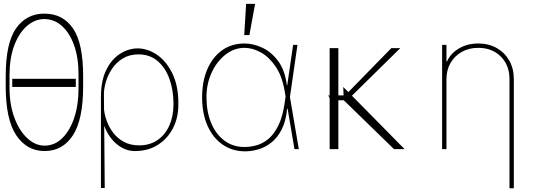

<svg xmlns="http://www.w3.org/2000/svg" viewBox="-20 -780 2803 1004"><path d="M414.8 -379.3V-331Q415.1 -155.2 361.3 -72.6Q307.5 9.9 213.1 9.9Q120.4 9.9 65 -72.6Q9.6 -155.2 9.9 -331V-379.3Q9.6 -554.3 63.9 -631.6Q118.3 -708.8 211.6 -708.8Q308.6 -708.8 361.9 -631.2Q415.1 -553.6 414.8 -379.3ZM390.6 -318.2V-389.2Q391 -475.5 368.3 -540.8Q345.5 -606.2 305 -643.1Q264.6 -680 211.6 -680.4Q162.6 -680 121.3 -644.4Q79.9 -608.7 55 -543.5Q30.2 -478.3 29.8 -389.2V-318.2Q30.2 -230.8 55.8 -163.2Q81.3 -95.5 123 -57Q164.8 -18.5 213.1 -18.5Q266.3 -18.5 306.5 -58.4Q346.6 -98.4 368.8 -166.2Q391 -234 390.6 -318.2ZM376.4 -367.9V-325.3H44V-367.9Z M507.8 203.1V-271.3Q507.5 -355.8 534.8 -412.5Q562.1 -469.1 606.4 -497.9Q650.6 -526.6 699.6 -527Q753.9 -526.6 802.6 -492.5Q851.2 -458.5 881.9 -394.7Q912.6 -331 912.6 -241.5V-231.5Q912.6 -164.1 884.4 -109.4Q856.2 -54.7 805.2 -22.4Q754.3 9.9 685.4 9.9Q633.9 9.9 590.2 -26.6Q546.5 -63.2 524.9 -122.9L527.7 203.1ZM524.1 -207Q526.6 -179.7 538.2 -147.5Q549.7 -115.4 571.6 -86.3Q593.4 -57.2 627.3 -38.5Q661.2 -19.9 708.1 -19.9Q764.2 -20.2 804 -47.8Q843.8 -75.3 865.2 -123Q886.7 -170.8 887.1 -231.5V-241.5Q886.7 -310 865.9 -367.7Q845.2 -425.4 804.7 -460.4Q764.2 -495.4 703.8 -495.7Q655.9 -495.4 621.6 -474.1Q587.4 -452.8 565.7 -420.1Q544 -387.4 533.7 -352.1Q523.4 -316.8 523.4 -288.4Z M1258.5 11.4Q1192.1 10.3 1142.2 -25.2Q1092.3 -60.7 1064.6 -123.9Q1036.9 -187.1 1036.9 -271.3Q1036.9 -355.1 1064.3 -418.3Q1091.6 -481.5 1141.3 -517Q1191.1 -552.6 1258.5 -552.6Q1304 -552.6 1351.4 -530.7Q1398.8 -508.9 1434.5 -460.8Q1470.2 -412.6 1480.1 -333.8H1481.9L1512.8 -545.5H1535.5L1496.1 -272.7L1542.6 0H1519.9L1484 -211.6H1481.5Q1475.1 -145.6 1452.6 -102.1Q1430 -58.6 1397.7 -33.6Q1365.4 -8.5 1329 1.6Q1292.6 11.7 1258.5 11.4ZM1473.4 -274.9 1468.8 -302.6Q1455.3 -382.1 1421 -432.4Q1386.7 -482.6 1343.4 -506.2Q1300.1 -529.8 1258.5 -529.8Q1204.5 -529.8 1159.3 -494.5Q1114 -459.2 1086.8 -400.4Q1059.7 -341.6 1059.7 -271.3Q1059.7 -195.7 1084.2 -136.9Q1108.7 -78.1 1153.4 -44.7Q1198.2 -11.4 1258.5 -11.4Q1288.7 -11.4 1321 -20.1Q1353.3 -28.8 1383 -53.1Q1412.6 -77.4 1435.4 -123.2Q1458.1 -169 1468.8 -242.9ZM1257.1 -596.6 1267 -759.9H1313.9L1284.1 -596.6Z M1749.3 -528.4V-281.2H1776.6L1774.9 -325.3L1801.5 -298.3L2026.3 -528.4H2073.2L1820.3 -279.5L2095.9 0H2040.5L1777.7 -255.7H1749.3V0H1703.8V-267L1696.7 -281.2H1703.8V-528.4Z M2314.6 -366.5V0H2291.9V-545.5H2314.6V-458.8H2317.5Q2336.6 -501.4 2380.5 -527Q2424.4 -552.6 2480.8 -552.6Q2535.5 -552.6 2577.4 -528.8Q2619.3 -505 2643.1 -463.1Q2666.9 -421.2 2666.9 -366.5V204.5H2644.2V-366.5Q2644.2 -438.9 2598.7 -484.4Q2553.3 -529.8 2480.8 -529.8Q2432.5 -529.8 2395.1 -508.9Q2357.6 -487.9 2336.1 -451Q2314.6 -414.1 2314.6 -366.5Z"/></svg>

Font: Inter Thin BETA
Style: Regular
Weight: 100
Designer: Rasmus Andersson
Foundry: rsms
Version: Version 3.011;git-f93a4a705